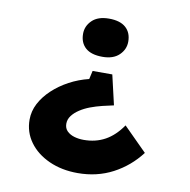

<svg xmlns="http://www.w3.org/2000/svg" viewBox="-81 -625 876 885"><g transform="rotate(10 357.0 -182.0)"><path d="M418.1 -294.3 450.4 -155.1Q425.8 -149.9 397.6 -143.1Q369.4 -136.2 343.3 -126.4Q317.2 -116.6 295.9 -102.6Q274.5 -88.7 261.6 -71.5Q248.7 -54.3 248.7 -34Q248.7 -12.8 261.9 0.4Q275.2 13.6 295.9 19.7Q316.6 25.8 340.2 25.8Q395.9 25.8 440 1.6Q484.1 -22.6 519.2 -73.5L628.7 36Q577.4 103.4 503.5 142.4Q429.6 181.3 339.2 181.3Q264.3 181.3 205 154.5Q145.6 127.6 112.2 81.4Q78.7 35.3 78.7 -23Q78.7 -62.6 97.4 -98.6Q116.2 -134.6 149.5 -165.9Q182.9 -197.1 225.6 -220.1Q268.4 -243.1 317 -255L325.9 -294.3ZM464.3 -455.6Q464.3 -419.3 436.9 -392.8Q409.5 -366.3 359 -366.3Q306 -366.3 279.4 -390Q252.8 -413.8 252.8 -455.6Q252.8 -492 280.2 -518.5Q307.6 -545 359 -545Q411.1 -545 437.7 -521.3Q464.3 -497.5 464.3 -455.6Z"/></g></svg>

Font: Lexend Giga
Style: Regular
Weight: 400
Designer: Bonnie Shaver-Troup, Thomas Jockin
Foundry: Lexend
Version: Version 1.007